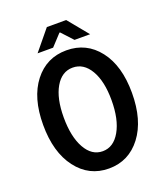

<svg xmlns="http://www.w3.org/2000/svg" viewBox="-151 -930 902 1045"><g transform="rotate(-20 300.0 -407.5)"><path d="M147.9 -710 244.1 -827.1H356L452.1 -710H361.8L301.8 -774.9H297.9L237.8 -710ZM299.8 12.2Q185.1 12.2 114 -81.3Q43 -174.8 43 -333Q43 -490.2 113.8 -581.1Q184.6 -671.9 299.8 -671.9Q415.5 -671.9 486.3 -580.8Q557.1 -489.7 557.1 -333Q557.1 -174.3 486.1 -81.1Q415 12.2 299.8 12.2ZM439 -333Q439 -443.4 401.1 -507.6Q363.3 -571.8 299.8 -571.8Q236.8 -571.8 199.5 -507.6Q162.1 -443.4 162.1 -333Q162.1 -221.2 199.5 -154.5Q236.8 -87.9 299.8 -87.9Q362.8 -87.9 400.9 -154.8Q439 -221.7 439 -333Z"/></g></svg>

Font: Office Code Pro Medium
Style: Regular
Weight: 500
Designer: Nathan Rutzky & Paul D. Hunt
Foundry: Adobe Systems Incorporated
Version: Version 1.004;PS 001.004;hotconv 1.0.70;makeotf.lib2.5.58329